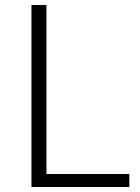

<svg xmlns="http://www.w3.org/2000/svg" viewBox="-20 -749 562 769"><path d="M106 0H498V-52H166V-729H106Z"/></svg>

Font: Source Han Sans SC Light
Style: Regular
Weight: 300
Designer: Ryoko NISHIZUKA (kana & ideographs); Paul D. Hunt (Latin, Greek & Cyrillic); Wenlong ZHANG (bopomofo); Sandoll Communica
Foundry: Adobe Systems Incorporated
Version: Version 1.004;PS 1.004;hotconv 1.0.82;makeotf.lib2.5.63406